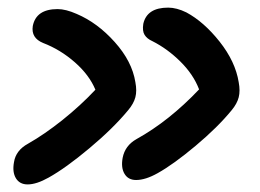

<svg xmlns="http://www.w3.org/2000/svg" viewBox="-20 -506 689 509"><path d="M340.8 -28.8Q319.8 -28.8 310.1 -45.2Q300.3 -61.5 305.2 -87.9Q311.5 -120.1 341.8 -137.2Q428.2 -185.1 507.8 -269Q492.7 -308.6 458.5 -342.5Q424.3 -376.5 383.8 -397Q369.6 -403.3 363.3 -413.6Q356.9 -423.8 359.9 -442.9Q369.6 -485.8 425.8 -485.8Q448.2 -485.8 474.1 -473.1Q520.5 -448.2 562.3 -395.5Q604 -342.8 612.8 -288.1Q617.2 -265.1 612.8 -248Q608.4 -231 594.2 -213.9Q557.1 -168.5 498.5 -119.4Q439.9 -70.3 397.9 -46.9Q365.7 -28.8 340.8 -28.8ZM53.2 -17.1Q32.2 -17.1 22.2 -33.4Q12.2 -49.8 17.1 -76.2Q22 -107.4 54.2 -125Q98.1 -149.9 145.8 -188Q193.4 -226.1 232.9 -268.1Q216.8 -307.1 178.5 -340.8Q140.1 -374.5 94.2 -392.1Q62 -405.3 66.9 -437Q75.7 -481.9 132.8 -481.9Q154.3 -481.9 183.1 -469.2Q238.3 -445.8 284.2 -394.5Q330.1 -343.3 338.9 -288.1Q343.3 -265.1 338.9 -248.3Q334.5 -231.4 319.8 -213.9Q279.8 -165.5 217 -113Q154.3 -60.5 108.9 -35.2Q76.7 -17.1 53.2 -17.1Z"/></svg>

Font: Shantell Sans Irregular
Style: Italic
Weight: 500
Italic angle: -11.31°
Designer: Stephen Nixon, Anya Danilova, Shantell Martin
Foundry: Arrow Type
Version: Version 1.006;[9816181b4]